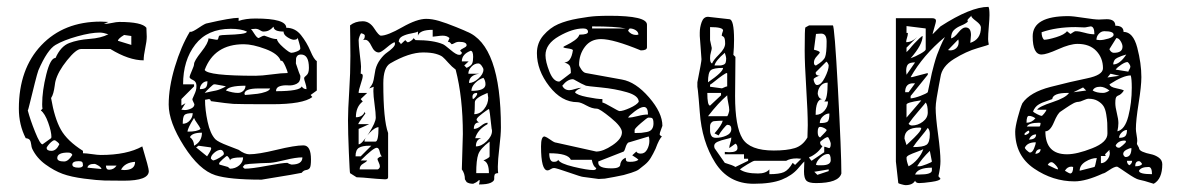

<svg xmlns="http://www.w3.org/2000/svg" viewBox="-20 -524 3456 560"><path d="M55 -121Q35 -160 35 -207Q35 -323 100.5 -392Q166 -461 274 -461Q276 -461 285.5 -460.5Q295 -460 296 -460L283 -454Q292 -454 306 -457Q320 -460 328 -460Q394 -460 407 -443Q407 -441 407.5 -429.5Q408 -418 408 -417Q408 -404 403.5 -383Q399 -362 399 -348Q356 -348 302 -381H216Q202 -381 175.5 -348Q149 -315 142 -288Q141 -285 139.5 -273.5Q138 -262 135.5 -253Q133 -244 129 -238Q139 -179 157.5 -146Q176 -113 222 -84V-77Q231 -77 248 -74.5Q265 -72 274 -72Q350 -72 395 -97Q414 -34 414 -25Q414 3 341 3Q306 3 285 2.5Q264 2 225.5 -3Q187 -8 162.5 -17Q138 -26 112.5 -44.5Q87 -63 74 -90Q72 -94 71 -102.5Q70 -111 67 -115.5Q64 -120 55 -121ZM289 -41Q289 -29 298 -29Q312 -29 320 -41ZM374 -52Q344 -50 333 -29L342 -28Q374 -28 374 -52ZM191 -44Q191 -35 209 -35Q220 -35 222 -41Q222 -49 219.5 -51.5Q217 -54 210 -54Q191 -54 191 -44ZM255 -46Q237 -46 235 -35L276 -31Q275 -36 267 -41Q259 -46 255 -46ZM147 -63Q147 -53 167 -53Q179 -53 191 -72Q189 -79 178 -79Q147 -79 147 -63ZM116 -93Q116 -84 130 -84Q144 -84 153 -103Q153 -105 148.5 -109Q144 -113 142 -114L139 -115Q135 -115 129 -109.5Q123 -104 119.5 -99Q116 -94 116 -93ZM61 -202Q68 -175 82.5 -139Q97 -103 104 -103L129 -121L130 -124Q130 -140 120.5 -166.5Q111 -193 99 -202L104 -207Q103 -211 103 -220Q103 -259 115 -307Q127 -355 142 -355Q157 -389 182 -398.5Q207 -408 241 -410.5Q275 -413 296 -424Q281 -429 271 -429Q245 -429 205.5 -418Q166 -407 142 -393Q118 -379 92 -319Q89 -311 81.5 -281.5Q74 -252 68 -227Q62 -202 61 -202ZM363 -419 342 -422Q324 -411 324 -405L363 -393Z M472 -219Q472 -269 490 -329Q508 -389 534 -432Q535 -431 536 -431Q542 -431 560.5 -443.5Q579 -456 584 -456Q653 -472 676 -472V-463Q696 -470 725 -470Q815 -470 815 -443Q841 -443 858 -421.5Q875 -400 885.5 -375Q896 -350 904 -346V-260L886 -247L891 -241Q864 -220 773 -220Q677 -220 660.5 -221Q644 -222 595 -229Q594 -235 589 -235Q588 -235 584 -234Q580 -233 578 -233Q578 -204 585.5 -169Q593 -134 608 -118Q616 -110 645 -99Q674 -88 676 -87Q694 -74 707 -74Q733 -74 786.5 -87Q840 -100 865 -100Q887 -100 887 -59Q887 -39 883.5 -34Q880 -29 872.5 -28Q865 -27 860 -20Q854 -18 743 0Q649 0 608 -13Q561 -28 516.5 -98Q472 -168 472 -219ZM620 -44Q642 -38 645 -37Q650 -32 651 -32Q666 -32 677.5 -41.5Q689 -51 689 -65Q651 -65 651 -56Q651 -59 647.5 -64Q644 -69 642 -69Q640 -69 629.5 -59.5Q619 -50 619 -47Q620 -45 620 -44ZM688 -37Q693 -32 694 -32Q714 -32 759 -40.5Q804 -49 818 -49L824 -46L830 -44Q862 -44 862 -65Q843 -65 812.5 -57.5Q782 -50 768 -49Q758 -49 740 -48Q722 -47 708 -46L694 -44ZM595 -62Q595 -61 598 -58.5Q601 -56 602 -56Q611 -58 622 -65Q633 -72 633 -75Q633 -79 631 -82Q629 -85 627 -86Q625 -87 624 -87Q615 -87 605 -78.5Q595 -70 595 -62ZM552 -94 584 -68Q596 -86 596 -91L595 -94L559 -99ZM534 -124Q546 -115 546 -99Q569 -111 569 -137Q540 -137 534 -124ZM546 -180Q527 -150 527 -140Q556 -140 565 -148Q562 -155 555 -164.5Q548 -174 546 -180ZM542 -194Q523 -194 518 -188.5Q513 -183 513 -163Q525 -163 533.5 -172.5Q542 -182 542 -194ZM521 -223 509 -204Q510 -204 514 -203.5Q518 -203 519 -203Q528 -203 537.5 -207.5Q547 -212 547 -220Q547 -221 544 -226.5Q541 -232 541 -235Q543 -240 546.5 -247.5Q550 -255 551.5 -260.5Q553 -266 553 -274Q553 -286 543 -290.5Q533 -295 533 -299Q533 -303 539.5 -317.5Q546 -332 546 -337Q546 -346 567 -372.5Q588 -399 588 -412Q590 -412 600 -410Q610 -408 613 -408Q616 -408 617 -413.5Q618 -419 620 -420Q625 -422 645 -422.5Q665 -423 682.5 -425Q700 -427 700 -432Q683 -440 653 -440Q585 -440 549.5 -394Q514 -348 514 -278H546V-272L509 -235V-216ZM740 -266H734Q693 -266 693 -250L694 -249Q694 -248 694 -247L707 -248Q720 -249 731.5 -250.5Q743 -252 754.5 -256Q766 -260 768 -266ZM604 -278Q602 -278 591.5 -268Q581 -258 577 -253Q585 -255 595 -257Q605 -259 610 -260Q615 -261 622.5 -264Q630 -267 639 -272Q637 -273 608 -278ZM639 -260Q659 -253 674 -253Q683 -253 689.5 -259Q696 -265 696 -274Q646 -274 639 -260ZM856 -299Q856 -285 845 -279.5Q834 -274 820.5 -275Q807 -276 796 -272.5Q785 -269 785 -258Q855 -258 860 -272Q865 -264 874 -264Q874 -272 870.5 -282Q867 -292 867 -296Q867 -299 874 -304.5Q881 -310 881 -326Q881 -365 858 -365Q851 -365 847.5 -361.5Q844 -358 843.5 -353.5Q843 -349 843 -339Q854 -306 856 -303ZM585 -287Q576 -287 569.5 -280Q563 -273 563 -264Q576 -264 580.5 -269Q585 -274 585 -287ZM577 -320Q586 -303 725 -303Q743 -303 772.5 -307Q802 -311 819 -311Q819 -316 812 -331.5Q805 -347 801 -347L799 -346Q792 -367 754.5 -381Q717 -395 691 -395Q605 -395 577 -320ZM788 -410Q788 -402 806 -386Q824 -370 830 -370Q836 -370 846 -374Q856 -378 856 -383Q856 -388 852 -401L848 -414Q848 -408 836 -408Q828 -409 817.5 -416Q807 -423 807 -432Q778 -432 778 -446Q777 -446 774 -442.5Q771 -439 764.5 -435.5Q758 -432 748 -432Q744 -432 738 -436Q732 -440 725 -440Q724 -440 718.5 -439.5Q713 -439 712 -439Q714 -438 721.5 -426Q729 -414 734 -413Q735 -413 741 -416.5Q747 -420 751 -420Q752 -420 765 -415Q778 -410 788 -410Z M1341 7 1336 -1Q1336 -18 1327 -30Q1330 -132 1330 -133Q1330 -240 1309 -321Q1298 -329 1287.5 -341Q1277 -353 1271 -358Q1265 -363 1251 -367Q1237 -371 1214 -371Q1173 -371 1118 -339Q1098 -327 1098 -281Q1098 -174 1112 -136V-7Q1112 -1 1103 -1Q1099 -1 1078.5 -2.5Q1058 -4 1039 -6L1020 -7L1001 -19Q1000 -20 997.5 -79Q995 -138 995 -173Q995 -203 998.5 -257Q1002 -311 1002 -361Q1002 -383 1001.5 -415Q1001 -447 1001 -450Q1016 -462 1038 -462Q1058 -462 1071.5 -441Q1085 -420 1091 -420Q1110 -420 1153 -444.5Q1196 -469 1223 -469Q1240 -469 1260.5 -463Q1281 -457 1310.5 -445Q1340 -433 1341 -432Q1441 -393 1441 -152Q1441 -132 1436.5 -94Q1432 -56 1432 -38Q1432 -25 1433 -19Q1424 -19 1422.5 -14Q1421 -9 1421.5 -2.5Q1422 4 1411.5 9Q1401 14 1377 14Q1379 8 1379 3Q1379 1 1378 1Q1377 1 1374.5 3.5Q1372 6 1367.5 8.5Q1363 11 1360 12Q1348 12 1341 7ZM1408 -111Q1381 -91 1375 -74Q1369 -57 1369 -19H1406Q1406 -51 1390 -56Q1408 -64 1408 -68ZM1051 -56Q1049 -52 1039 -46.5Q1029 -41 1029 -30H1082Q1088 -33 1088 -39Q1088 -43 1084.5 -50.5Q1081 -58 1081 -60Q1081 -62 1085.5 -65Q1090 -68 1094 -68Q1090 -70 1087.5 -81.5Q1085 -93 1079 -93Q1069 -93 1032 -56ZM1057 -99Q1037 -99 1027 -93Q1017 -87 1017 -68H1032L1063 -99ZM1384 -121Q1368 -117 1368 -97Q1384 -97 1399.5 -112Q1415 -127 1415 -142Q1415 -146 1414 -148Q1408 -206 1406 -206Q1405 -206 1396.5 -200Q1388 -194 1379 -186.5Q1370 -179 1370 -175Q1370 -173 1373 -170Q1376 -167 1378 -167Q1362 -167 1362 -148Q1372 -148 1383 -157Q1394 -166 1402 -166V-162Q1373 -146 1366 -121ZM1026 -148V-103Q1035 -103 1055.5 -135Q1076 -167 1076 -181Q1076 -194 1072.5 -219.5Q1069 -245 1069 -258Q1069 -266 1070 -271L1057 -266Q1065 -276 1067.5 -283Q1070 -290 1071.5 -301Q1073 -312 1075 -321Q1079 -337 1089 -350.5Q1099 -364 1108.5 -370.5Q1118 -377 1125 -384Q1132 -391 1132 -396Q1132 -399 1131 -401Q1124 -399 1107.5 -385Q1091 -371 1085 -371Q1072 -371 1063.5 -389.5Q1055 -408 1045 -408Q1041 -408 1038 -407Q1044 -410 1044 -420Q1044 -422 1042 -423.5Q1040 -425 1037 -426L1034 -427Q1032 -427 1029 -419Q1026 -411 1026 -407Q1026 -393 1029.5 -364.5Q1033 -336 1033 -330Q1033 -325 1032.5 -317.5Q1032 -310 1032 -309Q1038 -309 1038 -303Q1038 -296 1032 -278.5Q1026 -261 1026 -253H1051L1032 -235L1038 -228Q1018 -213 1018 -182Q1037 -182 1044 -198Q1044 -194 1046 -194Q1046 -193 1035.5 -179Q1025 -165 1025 -162H1057ZM1084 -153Q1074 -153 1058.5 -137Q1043 -121 1043 -111H1075Q1084 -111 1084 -153ZM1365 -226Q1365 -198 1363 -191Q1380 -191 1392 -206Q1404 -221 1404 -239L1403 -246Q1402 -252 1402 -253Q1365 -238 1365 -226ZM1371 -253Q1358 -253 1358 -241L1359 -235Q1363 -236 1367.5 -242Q1372 -248 1372 -250ZM1390 -297Q1377 -293 1366 -282Q1355 -271 1355 -259Q1396 -259 1396 -278Q1396 -289 1390 -297ZM1378 -309Q1348 -305 1348 -282Q1361 -282 1375.5 -295Q1390 -308 1390 -321Q1390 -325 1385 -332Q1380 -339 1375 -339Q1364 -339 1355 -329.5Q1346 -320 1346 -309ZM1334 -333 1341 -326Q1354 -332 1357 -338.5Q1360 -345 1360 -358Q1360 -375 1353 -376Q1327 -366 1327 -345H1347ZM1192 -407Q1244 -407 1272 -395Q1277 -393 1294 -378.5Q1311 -364 1319 -364Q1327 -364 1327 -371L1322 -376Q1324 -380 1332.5 -384Q1341 -388 1341 -392Q1341 -402 1319 -402Q1312 -402 1306 -398.5Q1300 -395 1297 -395Q1292 -402 1288 -402L1286 -401L1291 -413Q1284 -420 1271 -420Q1265 -420 1255 -418.5Q1245 -417 1242 -417V-437Q1204 -437 1199 -420V-432Q1194 -429 1179.5 -426.5Q1165 -424 1154 -418.5Q1143 -413 1143 -402L1146 -400Q1149 -397 1149 -395L1162 -407L1168 -401H1171Q1173 -401 1179.5 -405.5Q1186 -410 1186 -413Z M1726 -2 1681 -8Q1676 -8 1639 -21Q1602 -34 1596 -34Q1591 -34 1586 -30.5Q1581 -27 1577 -27Q1558 -27 1558 -97Q1558 -126 1568 -126Q1575 -124 1586 -116Q1597 -108 1602 -108L1719 -82Q1739 -82 1766.5 -100.5Q1794 -119 1794 -138Q1794 -154 1761.5 -180.5Q1729 -207 1721 -207Q1707 -207 1690 -216.5Q1673 -226 1664 -226Q1618 -226 1582 -272.5Q1546 -319 1546 -369Q1546 -399 1565 -421Q1584 -443 1608 -453.5Q1632 -464 1666 -470Q1700 -476 1719 -477Q1738 -478 1757 -478Q1867 -478 1867 -452V-386Q1867 -377 1849 -377Q1769 -410 1733 -410Q1703 -410 1686 -387.5Q1669 -365 1669 -335Q1669 -331 1675.5 -321.5Q1682 -312 1689 -311L1794 -292Q1834 -285 1873 -240Q1912 -195 1912 -157Q1912 -156 1908 -146Q1904 -136 1904 -132Q1904 -131 1906.5 -128.5Q1909 -126 1911 -126Q1903 -120 1892 -90Q1885 -75 1878 -63.5Q1871 -52 1860.5 -43.5Q1850 -35 1843.5 -30Q1837 -25 1821 -20Q1805 -15 1799 -13.5Q1793 -12 1772 -8Q1751 -4 1744 -3ZM1608 -58Q1613 -47 1653 -37.5Q1693 -28 1710 -28Q1719 -28 1719 -34Q1710 -38 1706 -58H1645Q1637 -77 1582 -77Q1582 -52 1595 -52Q1606 -52 1608 -58ZM1725 -49Q1725 -33 1763 -33Q1777 -33 1783 -36Q1789 -39 1789 -43.5Q1789 -48 1792.5 -54Q1796 -60 1805 -64Q1805 -56 1807.5 -54Q1810 -52 1817 -52Q1835 -52 1842 -58Q1839 -62 1824 -71L1836 -82Q1839 -76 1849 -76Q1861 -76 1867.5 -88Q1874 -100 1874 -113Q1874 -122 1872 -126L1812 -108Q1807 -103 1804.5 -94Q1802 -85 1799 -82L1725 -53ZM1872 -181H1871Q1868 -181 1849.5 -165Q1831 -149 1831 -145V-136Q1844 -136 1850 -136.5Q1856 -137 1866.5 -139Q1877 -141 1881.5 -147.5Q1886 -154 1886 -164Q1886 -178 1881 -180Q1877 -181 1872 -181ZM1858 -212Q1848 -212 1831 -199Q1814 -186 1812 -181Q1823 -181 1840 -185.5Q1857 -190 1870 -190Q1870 -212 1858 -212ZM1737 -225Q1743 -224 1763.5 -212Q1784 -200 1787 -200Q1797 -200 1817 -209Q1837 -218 1843 -227Q1843 -245 1808.5 -255Q1774 -265 1732.5 -269Q1691 -273 1689 -274Q1684 -276 1675 -280.5Q1666 -285 1659.5 -289Q1653 -293 1651 -293Q1635 -293 1620 -274Q1626 -261 1641 -261Q1647 -261 1657.5 -264.5Q1668 -268 1676 -268Q1661 -262 1657 -255Q1662 -247 1692 -241Q1722 -235 1737 -235ZM1571 -363Q1571 -344 1582.5 -315Q1594 -286 1611 -286Q1613 -286 1645 -311Q1645 -327 1641.5 -332.5Q1638 -338 1626 -342Q1646 -342 1651 -378Q1648 -381 1641 -382Q1634 -383 1628.5 -384Q1623 -385 1623 -387Q1623 -388 1633.5 -393Q1644 -398 1655.5 -406Q1667 -414 1670 -423Q1695 -423 1695 -431Q1695 -441 1681 -441Q1650 -441 1610.5 -418.5Q1571 -396 1571 -363ZM1812 -434Q1821 -422 1836 -422L1842 -423Q1842 -431 1834 -436Q1826 -441 1817 -441Q1816 -441 1814 -438Q1812 -435 1812 -434ZM1707 -447V-441H1805Q1776 -447 1707 -447Z M2326 -53Q2325 -53 2307.5 -32.5Q2290 -12 2260 0Q2230 12 2178 12Q2105 12 2066 -49.5Q2027 -111 2021 -197Q2021 -200 2018 -234Q2015 -268 2014 -271V-284Q2026 -344 2026 -351Q2026 -355 2023.5 -385.5Q2021 -416 2021 -419V-429Q2021 -444 2026.5 -459.5Q2032 -475 2045 -475L2107 -468Q2121 -468 2121 -408Q2121 -386 2119 -364L2125 -358Q2125 -335 2124.5 -297Q2124 -259 2124 -244Q2124 -155 2145.5 -120Q2167 -85 2237 -85Q2275 -85 2298 -92Q2321 -99 2335 -123Q2335 -129 2335.5 -141Q2336 -153 2336 -159Q2336 -195 2331.5 -267Q2327 -339 2327 -376Q2327 -442 2329 -444L2340 -450H2409Q2414 -450 2424 -264.5Q2434 -79 2434 -18Q2426 10 2360 10Q2339 10 2332 3Q2325 -4 2325 -24Q2325 -31 2325.5 -41Q2326 -51 2326 -53ZM2138 -30Q2154 -18 2191 -18Q2214 -18 2224 -30V-16Q2253 -16 2266.5 -22Q2280 -28 2292 -49L2299 -43L2317 -61Q2315 -61 2310 -61.5Q2305 -62 2304 -62Q2285 -62 2273 -55H2181Q2177 -55 2160.5 -45Q2144 -35 2138 -30ZM2355 -23 2364 -14 2397 -25V-30ZM2094 -49Q2118 -42 2125 -37L2162 -55V-61H2150V-74H2094V-81Q2095 -81 2099 -80.5Q2103 -80 2107 -80Q2131 -80 2131 -92Q2131 -102 2125 -105L2107 -92Q2107 -98 2110 -107Q2113 -116 2113 -123Q2110 -121 2096.5 -118Q2083 -115 2073 -110.5Q2063 -106 2063 -98L2064 -92ZM2395 -75Q2384 -75 2372.5 -64Q2361 -53 2360 -43L2366 -42Q2372 -42 2377 -42Q2403 -42 2403 -57Q2403 -75 2395 -75ZM2340 -66Q2340 -62 2347 -55L2384 -80V-96Q2387 -96 2392 -94Q2397 -92 2398 -92Q2403 -92 2403 -105Q2403 -108 2399.5 -116Q2396 -124 2395 -124Q2390 -124 2384.5 -120Q2379 -116 2375 -113L2372 -110Q2372 -100 2379 -98Q2370 -84 2357.5 -75Q2345 -66 2340 -66ZM2051 -155Q2051 -154 2051 -151Q2051 -148 2051 -146.5Q2051 -145 2051 -142Q2051 -139 2051.5 -137.5Q2052 -136 2052.5 -133.5Q2053 -131 2054 -129.5Q2055 -128 2056 -126.5Q2057 -125 2059 -124Q2061 -123 2063 -122.5Q2065 -122 2068 -122Q2084 -122 2098.5 -128.5Q2113 -135 2113 -148Q2113 -160 2101 -160Q2098 -159 2089 -148Q2080 -137 2076 -129L2064 -135Q2085 -159 2088 -172Q2084 -172 2074.5 -171.5Q2065 -171 2061.5 -170.5Q2058 -170 2054.5 -166Q2051 -162 2051 -155ZM2365 -139Q2365 -125 2372 -123Q2391 -142 2391 -144Q2391 -147 2384 -150.5Q2377 -154 2372 -154Q2365 -154 2365 -139ZM2399 -193Q2389 -193 2380 -184.5Q2371 -176 2371 -165Q2389 -165 2394 -169.5Q2399 -174 2399 -193ZM2101 -246Q2075 -224 2045 -185H2101Q2102 -185 2104.5 -192Q2107 -199 2107 -203Q2107 -210 2104 -224Q2101 -238 2101 -246ZM2379 -235Q2359 -235 2359 -189Q2374 -189 2384.5 -201Q2395 -213 2395 -228H2384Q2394 -236 2394 -283Q2381 -283 2373 -273Q2365 -263 2365 -250Q2368 -235 2379 -235ZM2043 -253Q2043 -216 2051 -216L2083 -246V-253ZM2051 -271 2088 -266H2083Q2086 -266 2092 -269Q2098 -272 2101 -272V-309Q2101 -311 2100 -311Q2097 -311 2087 -304Q2077 -297 2066 -288Q2055 -279 2051 -277ZM2353 -293Q2353 -288 2356 -282Q2359 -276 2363 -276Q2375 -276 2386 -298Q2397 -320 2397 -333Q2397 -335 2394.5 -339.5Q2392 -344 2390 -344L2360 -314L2359 -312Q2359 -303 2372 -303Q2367 -303 2360 -299Q2353 -295 2353 -293ZM2089 -326Q2062 -326 2053.5 -319.5Q2045 -313 2045 -284Q2089 -314 2089 -326ZM2094 -370Q2067 -347 2064 -333Q2076 -333 2080 -333Q2084 -333 2089.5 -335Q2095 -337 2096.5 -341.5Q2098 -346 2098 -354Q2098 -358 2094 -370ZM2360 -333Q2382 -346 2386.5 -357.5Q2391 -369 2391 -403Q2391 -426 2375 -426Q2372 -426 2366.5 -425.5Q2361 -425 2360 -425L2354 -379Q2371 -375 2371 -371Q2371 -369 2362.5 -360Q2354 -351 2354 -342Q2354 -333 2360 -333ZM2051 -355Q2051 -340 2057 -339Q2060 -348 2077.5 -365.5Q2095 -383 2095 -397Q2095 -414 2090 -417L2085 -420Q2085 -424 2089 -435Q2089 -445 2051 -445V-407L2056 -384Q2056 -380 2053.5 -371.5Q2051 -363 2051 -355Z M2593 -53V-471H2698Q2710 -471 2710 -463Q2710 -460 2705 -443Q2700 -426 2700 -424L2723 -447Q2811 -504 2863 -504Q2866 -500 2866 -480Q2866 -470 2864 -446.5Q2862 -423 2862 -410Q2862 -404 2864 -394Q2864 -393 2831 -383.5Q2798 -374 2762.5 -352Q2727 -330 2723 -299Q2722 -294 2718.5 -275.5Q2715 -257 2712 -238.5Q2709 -220 2709 -209Q2709 -184 2716 -132.5Q2723 -81 2723 -54Q2723 -36 2717 -10L2723 -3Q2722 3 2697 6.5Q2672 10 2661 10Q2651 10 2649 3Q2642 16 2621 16Q2618 16 2609 13.5Q2600 11 2600 10ZM2698 -35Q2657 -35 2649 -15H2662Q2698 -15 2698 -27ZM2624 -64Q2624 -54 2630 -39Q2644 -46 2656 -60Q2668 -74 2673 -89Q2668 -86 2654 -81Q2640 -76 2632 -72Q2624 -68 2624 -64ZM2692 -84Q2669 -62 2655 -39H2662Q2667 -39 2682.5 -45Q2698 -51 2698 -53ZM2686 -151Q2680 -142 2665 -124Q2650 -106 2643 -95Q2672 -95 2682 -101.5Q2692 -108 2692 -133Q2692 -145 2686 -151ZM2618 -120Q2618 -119 2624 -101Q2627 -104 2634.5 -111Q2642 -118 2646.5 -122.5Q2651 -127 2656.5 -133Q2662 -139 2664.5 -143.5Q2667 -148 2667 -151Q2663 -152 2662 -152Q2618 -152 2618 -120ZM2630 -163Q2634 -158 2640 -158Q2657 -158 2671.5 -169Q2686 -180 2686 -196Q2686 -218 2680 -225Q2679 -223 2659.5 -200.5Q2640 -178 2630 -163ZM2664 -231Q2624 -225 2624 -219V-181L2667 -231ZM2636 -244V-237Q2648 -238 2665 -244.5Q2682 -251 2686 -255Q2688 -263 2692 -283Q2696 -303 2698 -311.5Q2700 -320 2704.5 -336.5Q2709 -353 2713 -364Q2717 -375 2723 -389Q2729 -403 2736 -416Q2672 -363 2636 -299H2640Q2676 -308 2686 -311V-306ZM2643 -281Q2620 -281 2620 -255H2630L2649 -281ZM2649 -342Q2633 -342 2628 -336Q2623 -330 2623 -317Q2623 -316 2623.5 -311.5Q2624 -307 2624 -306ZM2671 -419Q2671 -394 2636 -354Q2650 -359 2665 -367.5Q2680 -376 2680 -380V-441L2624 -448V-428H2628Q2628 -421 2625.5 -414Q2623 -407 2623 -401Q2640 -401 2655 -416L2624 -385V-372L2632 -380Q2639 -389 2646.5 -397Q2654 -405 2661.5 -412Q2669 -419 2671 -419ZM2775 -409 2745 -378Q2750 -377 2751 -377Q2762 -377 2769 -383.5Q2776 -390 2776 -400V-404Q2775 -408 2775 -409ZM2796 -444Q2812 -444 2812 -422Q2812 -418 2811 -410Q2810 -402 2810 -399Q2841 -409 2841 -444Q2841 -452 2827 -462.5Q2813 -473 2813 -477Q2813 -478 2815 -480Q2802 -467 2802 -466Q2802 -465 2802 -463L2803 -461Q2797 -455 2783.5 -449.5Q2770 -444 2762 -436Q2754 -428 2754 -412Q2763 -414 2775 -429Q2787 -444 2796 -444Z M3238 -38Q3230 -38 3215.5 -28Q3201 -18 3197 -18Q3147 5 3114 5Q3051 5 2996 -32.5Q2941 -70 2941 -140Q2941 -153 2948.5 -181.5Q2956 -210 2962 -223Q2984 -255 3044 -270.5Q3104 -286 3150.5 -295.5Q3197 -305 3197 -325Q3197 -355 3177.5 -375.5Q3158 -396 3123 -396Q3101 -396 3066.5 -380.5Q3032 -365 3018 -365Q2992 -365 2992 -418Q2992 -477 3096 -477Q3109 -477 3141 -472Q3173 -467 3185 -467Q3188 -467 3196 -467.5Q3204 -468 3208 -468Q3233 -468 3233 -449Q3257 -449 3257 -431Q3285 -431 3297 -385Q3309 -339 3309 -299Q3309 -273 3301 -223Q3293 -173 3293 -148Q3293 -142 3295 -130.5Q3297 -119 3297 -113Q3297 -112 3296.5 -109Q3296 -106 3296 -104Q3301 -94 3302 -93Q3302 -86 3312.5 -81.5Q3323 -77 3336 -74.5Q3349 -72 3359.5 -64.5Q3370 -57 3370 -45Q3370 -2 3345 12Q3314 2 3302 0Q3292 -2 3266 -20Q3240 -38 3238 -38ZM3086 -26Q3099 -18 3101 -18Q3110 -18 3110 -37L3105 -38Q3093 -38 3086 -26ZM3302 -26Q3302 -16 3340 -16Q3340 -37 3330 -37Q3308 -37 3302 -26ZM3179 -63Q3163 -63 3146 -52.5Q3129 -42 3129 -26L3172 -37Q3174 -37 3179 -63ZM3036 -43Q3038 -42 3045 -38.5Q3052 -35 3057.5 -32.5Q3063 -30 3066 -30Q3066 -35 3058.5 -43Q3051 -51 3047 -51Q3040 -51 3036 -43ZM3302 -54Q3291 -54 3291 -39Q3308 -39 3311 -46Q3306 -54 3302 -54ZM3267 -55Q3267 -46 3274 -42Q3282 -47 3282 -55ZM3191 -69V-48Q3201 -48 3209 -57.5Q3217 -67 3217 -78L3216 -82Q3216 -86 3216 -87L3203 -74L3205 -69ZM3256 -75Q3256 -72 3258.5 -69Q3261 -66 3263 -66Q3280 -66 3280 -92Q3274 -92 3265 -87Q3256 -82 3256 -75ZM3015 -89Q3002 -89 3000 -75Q3015 -77 3015 -89ZM3029 -141Q3029 -74 3092 -74Q3121 -74 3165.5 -91.5Q3210 -109 3210 -134V-138Q3210 -156 3209.5 -165.5Q3209 -175 3206.5 -190.5Q3204 -206 3198.5 -214.5Q3193 -223 3182 -229.5Q3171 -236 3155 -236Q3150 -236 3140 -231.5Q3130 -227 3126 -227Q3119 -227 3110.5 -222.5Q3102 -218 3089.5 -209.5Q3077 -201 3074 -199Q3065 -194 3054 -167.5Q3043 -141 3029 -141ZM2969 -93Q2970 -90 2973.5 -86.5Q2977 -83 2980 -81Q2983 -79 2984 -79Q2991 -79 2996 -91Q3001 -103 3001 -109Q2976 -109 2969 -93ZM3234 -100Q3236 -93 3244 -93Q3246 -93 3255 -100.5Q3264 -108 3264 -111Q3264 -114 3260 -114Q3242 -114 3234 -100ZM3002 -132Q2988 -132 2981 -117Q3002 -117 3002 -132ZM3267 -145Q3259 -145 3251.5 -137.5Q3244 -130 3244 -122Q3257 -122 3262 -127Q3267 -132 3267 -145ZM2981 -143Q2978 -143 2973 -139Q2968 -135 2968 -133L2969 -130Q2972 -130 2977 -133Q2982 -136 2982 -138V-140Q2981 -142 2981 -143ZM3233 -223Q3233 -212 3237.5 -194Q3242 -176 3242 -165Q3242 -154 3239 -141Q3261 -146 3271 -185Q3281 -224 3281 -268Q3281 -294 3278 -304Q3256 -304 3216 -278Q3218 -270 3236 -266.5Q3254 -263 3258 -260Q3254 -254 3250 -250.5Q3246 -247 3243 -246Q3240 -245 3237.5 -243Q3235 -241 3234 -236.5Q3233 -232 3233 -223ZM3012 -155Q3015 -158 3015 -165Q3015 -166 3010 -166Q2981 -166 2975 -155ZM2981 -186Q2974 -186 2974 -166Q2989 -166 3000 -179Q2990 -186 2981 -186ZM2993 -199Q2995 -196 3005 -191Q3015 -186 3018 -186Q3020 -186 3026 -193.5Q3032 -201 3032 -204H3005Q3010 -213 3049.5 -226Q3089 -239 3098 -253H3094Q3051 -253 3049 -235Q3044 -233 3035 -230Q3026 -227 3021 -225Q3016 -223 3010 -219.5Q3004 -216 3000 -211Q2996 -206 2993 -199ZM3167 -260Q3178 -253 3197 -253Q3206 -253 3216 -260Q3201 -271 3189 -271Q3172 -271 3167 -260ZM3139 -269 3111 -255 3148 -260ZM3219 -309 3210 -298 3245 -303ZM3234 -321 3271 -315 3272 -318Q3274 -321 3275.5 -324.5Q3277 -328 3277 -329Q3277 -333 3273.5 -338Q3270 -343 3268 -343Q3262 -343 3250.5 -335.5Q3239 -328 3234 -321ZM3265 -365Q3263 -364 3258.5 -363Q3254 -362 3252 -361Q3250 -360 3246 -358.5Q3242 -357 3240 -356Q3238 -355 3235 -353Q3232 -351 3230.5 -348.5Q3229 -346 3228 -343Q3227 -340 3227 -336Q3246 -336 3265 -365ZM3216 -381Q3216 -378 3220 -374Q3224 -370 3229 -370Q3254 -370 3254 -388Q3254 -395 3248.5 -404Q3243 -413 3236 -413ZM3018 -430Q3018 -415 3025 -408Q3036 -408 3060.5 -415.5Q3085 -423 3092 -433L3102 -425Q3103 -425 3108.5 -429Q3114 -433 3117 -433Q3128 -433 3143.5 -428.5Q3159 -424 3172 -424Q3172 -447 3161 -447Q3159 -447 3152.5 -445.5Q3146 -444 3143 -444Q3124 -445 3117 -445Q3061 -445 3018 -430ZM3201 -433Q3192 -433 3185 -425.5Q3178 -418 3178 -408Q3179 -408 3183 -407.5Q3187 -407 3188 -407Q3198 -407 3213 -411.5Q3228 -416 3228 -423Q3228 -433 3201 -433Z"/></svg>

Font: CabinSketch
Style: Regular
Weight: 400
Designer: Pablo Impallari
Foundry: Pablo Impallari. www.impallari.com Igino Marini. www.ikern.com
Version: Version 1.002